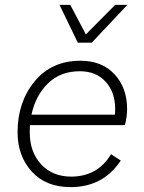

<svg xmlns="http://www.w3.org/2000/svg" viewBox="-20 -758 591 787"><path d="M356 -583H299L224 -738H268L332 -617L452 -738H502ZM310 -509Q398 -509 449.5 -453.5Q501 -398 501 -311Q501 -280 492 -245H103Q102 -235 102 -215Q102 -135 148.5 -84.5Q195 -34 273 -34Q381 -35 435 -126L475 -100Q403 9 269 9Q168 9 110 -55Q52 -119 52 -216Q52 -339 121.5 -424Q191 -509 310 -509ZM451 -288Q452 -296 452 -312Q452 -380 413 -423Q374 -466 307 -466Q228 -466 177 -416.5Q126 -367 109 -288Z"/></svg>

Font: Elaine Sans Light
Style: Italic
Weight: 300
Italic angle: -13°
Designer: Wei Huang
Foundry: Wei Huang
Version: Version 2.001;December 24, 2019;FontCreator 12.0.0.2547 64-b